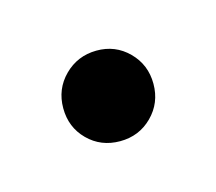

<svg xmlns="http://www.w3.org/2000/svg" viewBox="-51 -583 394 350"><g transform="rotate(30 146.5 -408.0)"><path d="M232 -408Q232 -373 206.5 -347.5Q181 -322 146.5 -322Q112 -322 86.5 -347.5Q61 -373 61 -408Q61 -443 86 -468.5Q111 -494 146 -494Q181 -494 206.5 -468.5Q232 -443 232 -408Z"/></g></svg>

Font: Halant
Style: Bold
Weight: 700
Designer: Hitesh Malaviya (Devanagari), Satya Rajpurohit (Latin)
Foundry: Indian Type Foundry
Version: Version 1.101;PS 1.0;hotconv 1.0.78;makeotf.lib2.5.61930; tt